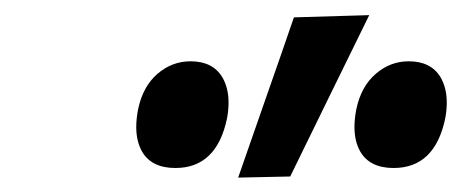

<svg xmlns="http://www.w3.org/2000/svg" viewBox="-20 -810 640 260"><path d="M302.5 -569.5 340.5 -678.5Q359.5 -732.5 378 -786.5L480 -789.5Q452.5 -733.5 425.8 -679Q399 -624.5 373 -571ZM217.5 -582.5Q185.5 -582.5 172.5 -604.5Q164.5 -618.5 164.5 -638Q164.5 -649 167 -662Q173.5 -693 193.2 -710Q213 -727 238 -727Q268 -727 281 -705.5Q289.5 -691 289.5 -671Q289.5 -661 287.5 -650Q273.5 -582.5 217.5 -582.5ZM513 -582.5Q481 -582.5 468 -604.5Q460 -618.5 460 -638Q460 -649 462.5 -662Q469 -693 488.8 -710Q508.5 -727 533.5 -727Q563.5 -727 576.5 -705.5Q585 -691 585 -671Q585 -661 583 -650Q569 -582.5 513 -582.5Z"/></svg>

Font: Heraclito SemiBold
Style: Italic
Weight: 600
Italic angle: -12°
Designer: Kostas Bartsokas (font) & Cristiano Sobral (main changes)
Foundry: Kostas Bartsokas (font) & Cristiano Sobral (main changes)
Version: Version 1.00;July 8, 2020;FontCreator 13.0.0.2655 64-bit